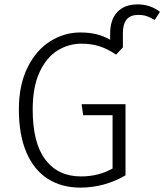

<svg xmlns="http://www.w3.org/2000/svg" viewBox="-20 -844 749 875"><path d="M709 -790 685 -753Q665 -765 648.5 -770.5Q632 -776 609 -776Q540 -776 540 -693V-628L509 -595Q471 -621 433.5 -633Q396 -645 351 -645Q293 -645 242.5 -614Q192 -583 160.5 -515.5Q129 -448 129 -345Q129 -192 187 -116Q245 -40 349 -40Q429 -40 493 -76V-319H359L352 -369H552V-45Q456 11 346 11Q261 11 198 -29Q135 -69 100.5 -149Q66 -229 66 -345Q66 -457 105.5 -536.5Q145 -616 209 -656Q273 -696 345 -696Q387 -696 419.5 -688Q452 -680 482 -663V-690Q482 -755 515 -789.5Q548 -824 607 -824Q665 -824 709 -790Z"/></svg>

Font: Fira Sans Light
Style: Regular
Weight: 300
Designer: bBox Type GmbH & Carrois Corporate GbR & Edenspiekermann AG
Foundry: bBox Type GmbH & Carrois Corporate GbR & Edenspiekermann AG
Version: Version 4.301